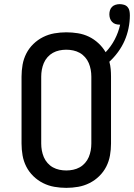

<svg xmlns="http://www.w3.org/2000/svg" viewBox="-20 -899 647 927"><path d="M300 8Q271 8 242.5 3Q214 -2 188 -15Q162 -28 141 -48.5Q120 -69 107 -94.5Q94 -120 89 -148.5Q84 -177 84 -206V-529Q84 -558 89 -586.5Q94 -615 107 -640.5Q120 -666 141 -686.5Q162 -707 188 -720Q214 -733 242.5 -738Q271 -743 300 -743Q328 -743 356 -738.5Q384 -734 409 -722Q434 -710 455 -690.5Q476 -671 490 -647Q516 -674 534 -708.5Q552 -743 560 -780H557Q547 -780 537.5 -783Q528 -786 521 -793.5Q514 -801 511 -810.5Q508 -820 508 -830Q508 -840 511 -849.5Q514 -859 521 -866Q528 -873 538 -876Q548 -879 558 -879Q568 -879 578.5 -876Q589 -873 596 -865Q603 -857 605 -846.5Q607 -836 607 -825Q607 -794 600.5 -762.5Q594 -731 581.5 -702.5Q569 -674 550 -648Q531 -622 508 -601Q513 -583 514.5 -565Q516 -547 516 -529V-206Q516 -177 511 -148.5Q506 -120 493 -94.5Q480 -69 459 -48.5Q438 -28 412 -15Q386 -2 357.5 3Q329 8 300 8ZM300 -76Q317 -76 333.5 -79.5Q350 -83 364.5 -91Q379 -99 390.5 -112Q402 -125 408.5 -140.5Q415 -156 418 -172.5Q421 -189 421 -206V-529Q421 -546 418 -562.5Q415 -579 408.5 -594.5Q402 -610 390.5 -623Q379 -636 364.5 -644Q350 -652 333.5 -655.5Q317 -659 300 -659Q283 -659 266.5 -655.5Q250 -652 235.5 -644Q221 -636 209.5 -623Q198 -610 191.5 -594.5Q185 -579 182 -562.5Q179 -546 179 -529V-206Q179 -189 182 -172.5Q185 -156 191.5 -140.5Q198 -125 209.5 -112Q221 -99 235.5 -91Q250 -83 266.5 -79.5Q283 -76 300 -76Z"/></svg>

Font: Iosevka Etoile Medium
Style: Regular
Weight: 500
Designer: Belleve Invis
Foundry: Belleve Invis
Version: Version 22.1.2; ttfautohint (v1.8.4)